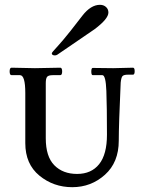

<svg xmlns="http://www.w3.org/2000/svg" viewBox="-20 -764 605 797"><path d="M208 -534Q195 -534 195 -543Q195 -546 216.5 -569Q238 -592 273 -636Q308 -680 322 -699Q357 -744 395 -744Q410 -744 420 -735Q430 -726 430 -712Q430 -686 373 -643Q356 -631 218 -537Q213 -534 208 -534ZM450 -481 532 -483Q539 -483 539 -468.5Q539 -454 532 -454H511Q493 -454 488 -447.5Q483 -441 481 -421Q473 -245 473 -180Q473 -90 415.5 -38.5Q358 13 280 13Q202 13 143.5 -35Q85 -83 85 -170V-378Q85 -452 63 -452H28Q20 -452 20 -467.5Q20 -483 28 -483L125 -481L230 -483Q238 -483 238 -467.5Q238 -452 230 -452H199Q181 -452 175.5 -445Q170 -438 170 -419V-190Q170 -114 205.5 -78Q241 -42 300 -42Q359 -42 391.5 -82.5Q424 -123 424 -205Q424 -321 421.5 -386.5Q419 -452 405 -452H365Q359 -452 359 -467Q359 -482 365 -482Z"/></svg>

Font: Sedan SC
Style: Regular
Weight: 400
Designer: Sebastian Salazar
Foundry: Sebastian Salazar
Version: Version 1.001